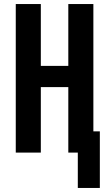

<svg xmlns="http://www.w3.org/2000/svg" viewBox="-20 -755 540 950"><path d="M365 175V0H318V-324H182V0H58V-735H182V-429H318V-735H442V-105H474V175Z"/></svg>

Font: Iosevka SS04 Extrabold
Style: Regular
Weight: 800
Monospace: yes
Designer: Belleve Invis
Foundry: Belleve Invis
Version: Version 19.0.0; ttfautohint (v1.8.4)